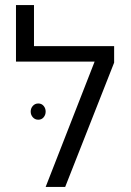

<svg xmlns="http://www.w3.org/2000/svg" viewBox="-20 -737 516 757"><path d="M114 -555H430V-490L237 0H160L353 -494H43V-717H114ZM109.5 -319.5Q118 -329 131 -329Q144 -329 152 -319.5Q160 -310 160 -297Q160 -284 152 -274.5Q144 -265 131 -265Q118 -265 109.5 -274.5Q101 -284 101 -297Q101 -310 109.5 -319.5Z"/></svg>

Font: Assistant
Style: Regular
Weight: 400
Designer: Hebrew By Ben Nathan, Latin by Paul Hunt
Version: Version 2.001;PS 002.001;hotconv 1.0.88;makeotf.lib2.5.64775